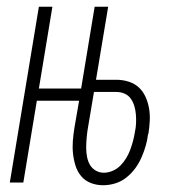

<svg xmlns="http://www.w3.org/2000/svg" viewBox="-20 -540 540 568"><path d="M285 8Q266 8 249 1.5Q232 -5 220.5 -18.5Q209 -32 203.5 -49.5Q198 -67 196 -85.5Q194 -104 195.5 -123Q197 -142 200 -161L214 -242H89L49 0H9L95 -520H135L95 -278H220L260 -520H300L264 -304H324Q343 -304 360.5 -298.5Q378 -293 390.5 -281.5Q403 -270 410.5 -253.5Q418 -237 421 -219Q424 -201 423 -182Q422 -163 419 -144L418 -143Q416 -126 411 -108.5Q406 -91 398.5 -74Q391 -57 380 -42Q369 -27 354 -15Q339 -3 321 2.5Q303 8 285 8ZM287 -29Q300 -29 313 -34.5Q326 -40 336 -50Q346 -60 353.5 -72.5Q361 -85 365.5 -97.5Q370 -110 373.5 -123Q377 -136 379 -149Q382 -162 382.5 -175.5Q383 -189 382 -201.5Q381 -214 377.5 -226Q374 -238 367 -248Q360 -258 348.5 -263Q337 -268 324 -268H258L239 -155Q237 -141 236 -128Q235 -115 235 -102Q235 -89 237.5 -76Q240 -63 246 -52.5Q252 -42 263 -35.5Q274 -29 287 -29Z"/></svg>

Font: Iosevka SS18 Extralight
Style: Italic
Weight: 200
Italic angle: -9°
Monospace: yes
Designer: Belleve Invis
Foundry: Belleve Invis
Version: Version 25.1.1; ttfautohint (v1.8.4)